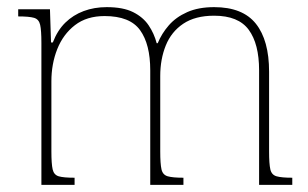

<svg xmlns="http://www.w3.org/2000/svg" viewBox="-20 -518 864 538"><path d="M189 0H96V-398Q96 -433 92.5 -448.5Q89 -464 75.5 -468Q62 -472 31 -472V-492H120L123 -399H128Q141 -433 163 -454.5Q185 -476 214.5 -487Q244 -498 279 -498Q325 -498 353 -484Q381 -470 396.5 -447Q412 -424 419 -397H422Q433 -424 453 -447Q473 -470 504.5 -484Q536 -498 580 -498Q660 -498 697 -451.5Q734 -405 734 -317V-94Q734 -59 737.5 -43.5Q741 -28 755 -24Q769 -20 799 -20V0H706V-321Q706 -395 677 -434.5Q648 -474 580 -474Q527 -474 493.5 -451.5Q460 -429 444.5 -390.5Q429 -352 429 -305V-94Q429 -59 432.5 -43.5Q436 -28 450 -24Q464 -20 494 -20V0H401V-321Q401 -394 372.5 -433.5Q344 -473 273 -473Q223 -473 190 -447.5Q157 -422 140.5 -380.5Q124 -339 124 -290V-94Q124 -59 127.5 -43.5Q131 -28 144.5 -24Q158 -20 189 -20Z"/></svg>

Font: Noto Serif Armenian Thin
Style: Regular
Weight: 250
Version: Version 2.007